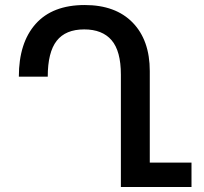

<svg xmlns="http://www.w3.org/2000/svg" viewBox="-20 -744 812 764"><path d="M742 -97V0H561H461V-447Q461 -541 424 -584Q387 -627 315 -627Q241 -627 205.5 -581.5Q170 -536 170 -439H55Q55 -574 122 -649Q189 -724 317 -724Q440 -724 508 -654Q576 -584 576 -461V-97Z"/></svg>

Font: Noto Sans Armenian Medium
Style: Regular
Weight: 500
Designer: Monotype Design team
Foundry: Monotype Imaging Inc.
Version: Version 1.000